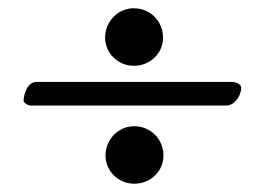

<svg xmlns="http://www.w3.org/2000/svg" viewBox="-20 -509 640 464"><path d="M303 -350C343 -350 374 -380 374 -418C374 -458 343 -489 303 -489C266 -489 234 -458 234 -418C234 -380 266 -350 303 -350ZM55 -254H527C548 -254 563 -279 563 -297C563 -304 553 -311 540 -311H68C45 -311 37 -278 37 -266C37 -261 46 -254 55 -254ZM304 -65C344 -65 375 -95 375 -133C375 -173 344 -204 304 -204C267 -204 235 -173 235 -133C235 -95 267 -65 304 -65Z"/></svg>

Font: EB Garamond
Style: Bold
Weight: 700
Designer: Georg Duffner and Octavio Pardo
Foundry: Georg Duffner
Version: Version 1.000;PS 001.000;hotconv 1.0.88;makeotf.lib2.5.64775